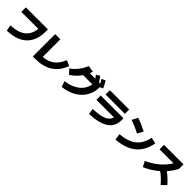

<svg xmlns="http://www.w3.org/2000/svg" viewBox="490 -2708 4645 4645"><g transform="rotate(45 2812.5 -386.0)"><path d="M139.6 -128.9 168.9 22.5C617.2 9.8 851.6 -214.8 851.6 -633.8V-702.1H96.7V-546.9H677.7C647.9 -276.4 474.6 -143.1 139.6 -128.9Z M1055.7 19.5H1125C1497.1 19.5 1724.6 -125 1841.8 -439.5L1702.1 -501C1606.4 -270.5 1471.2 -163.6 1232.4 -141.6V-746.1H1055.7Z M2020.5 -101.6 2071.3 45.9C2472.7 1 2727.5 -250 2727.5 -600.6V-601.6L2805.7 -636.7C2776.4 -706.1 2747.1 -761.7 2707 -818.4L2613.3 -770.5C2636.2 -736.8 2656.2 -704.6 2674.8 -669.9H2628.9C2601.6 -718.3 2572.8 -761.7 2539.1 -802.7L2448.2 -748C2468.3 -721.7 2486.3 -696.3 2502.9 -669.9H2316.4C2326.7 -695.3 2335.9 -721.2 2343.8 -748L2175.8 -774.4C2125 -631.8 2011.7 -487.3 1883.8 -398.4L1991.2 -285.2C2093.3 -353.5 2174.8 -432.1 2237.3 -522.5H2552.7C2515.1 -296.4 2315.4 -135.7 2020.5 -101.6Z M2977.5 -107.4 3002.9 41C3443.4 24.4 3664.1 -124 3664.1 -405.3V-474.6H2885.7V-327.1H3486.3C3448.2 -182.6 3292.5 -116.7 2977.5 -107.4ZM2951.2 -574.2H3612.3V-721.7H2951.2Z M3867.2 -132.8 3892.6 27.3C4331.1 -10.7 4567.4 -205.1 4637.7 -589.8L4481.4 -624C4412.1 -309.6 4236.3 -168.9 3867.2 -132.8ZM4154.3 -445.3 4237.3 -591.8C4129.9 -649.4 4020.5 -698.2 3908.2 -735.4L3830.1 -587.9C3940.4 -548.8 4050.8 -501 4154.3 -445.3Z M4757.8 -109.4 4831.1 30.3C4963.9 -25.9 5087.9 -104.5 5195.3 -198.2C5283.2 -136.2 5359.9 -64.5 5441.4 32.2L5558.6 -81.1C5479 -172.9 5396 -249 5309.6 -311.5C5378.4 -388.7 5436.5 -472.7 5479.5 -560.5V-712.9H4812.5V-560.5H5292C5175.3 -369.6 4993.7 -216.3 4757.8 -109.4Z"/></g></svg>

Font: Pretendard Black
Style: Regular
Weight: 900
Designer: Base glyphs from Inter by Rasmus Andersson; Hangeul glyphs from Noto Sans CJK(Source Han Sans) by Jang Soo-young and Kan
Foundry: Kil Hyung-jin
Version: Version 1.309;Glyphs 3.2 (3225)